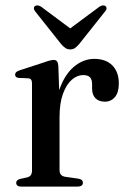

<svg xmlns="http://www.w3.org/2000/svg" viewBox="-20 -691 474 711"><path d="M185.5 -256.5Q185.5 -327 206 -375.2Q226.5 -423.5 259.2 -448.2Q292 -473 329 -473Q372 -473 396 -448.8Q420 -424.5 420 -382Q420 -348.5 405.5 -331.5Q391 -314.5 368.5 -314.5Q346 -314.5 333.5 -327.2Q321 -340 321 -363V-379.5Q321 -396.5 313.2 -404.8Q305.5 -413 287.5 -413Q266 -413 246 -395.8Q226 -378.5 213.2 -343.8Q200.5 -309 200.5 -256.5ZM196 -447 200.5 -319.5V-61Q200.5 -50 206 -43.8Q211.5 -37.5 223.5 -36L269.5 -29.5Q278.5 -28 282.8 -24.2Q287 -20.5 287 -14Q287 -7.5 282 -3.8Q277 0 267.5 0H58.5Q49 0 44.5 -3.8Q40 -7.5 40 -14Q40 -19 43.5 -22.8Q47 -26.5 55 -28.5L80 -34Q89 -36 93.8 -42Q98.5 -48 98.5 -60V-382Q98.5 -391.5 95.2 -396Q92 -400.5 84.5 -401L49 -402.5Q42 -403.5 39 -406.5Q36 -409.5 36 -414.5Q36 -420 39.5 -423.5Q43 -427 52.5 -430.5L141.5 -459.5Q158 -465.5 166 -467.2Q174 -469 179 -469Q187 -469 191 -464Q195 -459 196 -447ZM260 -571 132.5 -666Q125.5 -670.5 119.5 -671Q113.5 -671.5 109 -668Q105.5 -665.5 105.5 -660Q105.5 -654.5 110.5 -648.5L207 -527Q215 -518 222.5 -513Q230 -508 240.5 -508Q250.5 -508 257.5 -513Q264.5 -518 272.5 -527L369 -648.5Q374.5 -654.5 374.5 -660Q374.5 -665.5 371 -668Q367 -671.5 360.8 -671Q354.5 -670.5 348 -666L220 -571Z"/></svg>

Font: Fraunces 48pt
Style: Regular
Weight: 400
Version: Version 1.000;[b76b70a41]